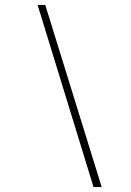

<svg xmlns="http://www.w3.org/2000/svg" viewBox="-20 -742 531 776"><path d="M163 -722 391 14H358L132 -722Z"/></svg>

Font: Playfair Display SemiBold
Style: Italic
Weight: 600
Italic angle: -14°
Designer: Claus Eggers Sørensen
Foundry: Claus Eggers Sørensen
Version: Version 1.203